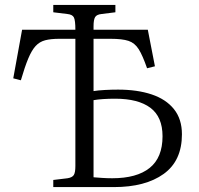

<svg xmlns="http://www.w3.org/2000/svg" viewBox="-20 -762 810 782"><path d="M197 0V-29L255 -36Q274 -39 280.5 -49Q287 -59 287 -86V-604H222Q187 -604 164 -598Q141 -592 125 -574.5Q109 -557 95 -523.5Q81 -490 65 -435L34 -443L70 -641H287Q287 -679 281 -691Q275 -703 254 -705L197 -712V-742H450V-712L394 -705Q374 -703 367.5 -692.5Q361 -682 361 -655V-641H582L611 -492L579 -484Q561 -536 545 -561.5Q529 -587 503.5 -595.5Q478 -604 430 -604H361V-391Q379 -394 406.5 -395.5Q434 -397 461 -397Q539 -397 597.5 -377.5Q656 -358 688.5 -317.5Q721 -277 721 -215Q721 -107 646.5 -53.5Q572 0 444 0ZM361 -40Q373 -39 394 -37.5Q415 -36 437 -36Q537 -36 589.5 -78Q642 -120 642 -207Q642 -286 592.5 -323Q543 -360 449 -360Q423 -360 400 -358.5Q377 -357 361 -354Z"/></svg>

Font: Literata 36pt Light
Style: Regular
Weight: 300
Designer: Latin by Veronika Burian and Jose Scaglione. Greek by Irene Vlachou. Cyrillic by Vera Evstafieva.
Foundry: TypeTogether
Version: Version 3.002